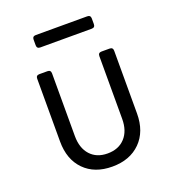

<svg xmlns="http://www.w3.org/2000/svg" viewBox="-136 -846 872 961"><g transform="rotate(-20 300.0 -365.0)"><path d="M299 10Q205 10 150 -46Q95 -102 95 -198V-532Q95 -550 113 -550H156Q174 -550 174 -532V-198Q174 -134 207.5 -97Q241 -60 299 -60Q358 -60 392 -97Q426 -134 426 -198V-532Q426 -550 444 -550H487Q505 -550 505 -532V-198Q505 -102 449 -46Q393 10 299 10ZM163 -674Q145 -674 145 -692V-722Q145 -740 163 -740H437Q455 -740 455 -722V-692Q455 -674 437 -674Z"/></g></svg>

Font: Pitagon Sans Mono Light
Style: Regular
Weight: 300
Monospace: yes
Designer: Travis Tran
Foundry: Pitagon
Version: Version 1.001; ttfautohint (v1.8.4.7-5d5b);gftools[0.9.26]